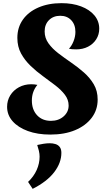

<svg xmlns="http://www.w3.org/2000/svg" viewBox="-20 -828 698 1217"><path d="M263 -629Q263 -587 287.5 -553Q312 -519 350 -490Q388 -461 431 -431.5Q474 -402 512 -368.5Q550 -335 574.5 -293.5Q599 -252 599 -197Q599 -131 561 -81Q523 -31 456 -3Q389 25 299 25Q218 25 156.5 2.5Q95 -20 60 -59.5Q25 -99 25 -151Q25 -191 45 -223.5Q65 -256 100 -275Q135 -294 178 -294Q188 -294 198 -293Q208 -292 217 -290Q182 -248 182 -191Q182 -133 215 -97.5Q248 -62 303 -62Q351 -62 383 -90Q415 -118 415 -159Q415 -196 391.5 -227Q368 -258 331 -286.5Q294 -315 252.5 -345Q211 -375 174 -410.5Q137 -446 113.5 -489Q90 -532 90 -588Q90 -654 125 -703.5Q160 -753 223.5 -780.5Q287 -808 370 -808Q440 -808 494 -787.5Q548 -767 578.5 -730.5Q609 -694 609 -646Q609 -609 590 -579Q571 -549 538 -532Q505 -515 463 -515Q450 -515 437.5 -516Q425 -517 417 -519Q435 -538 446.5 -567.5Q458 -597 458 -626Q458 -672 431.5 -700Q405 -728 362 -728Q318 -728 290.5 -700.5Q263 -673 263 -629ZM216 91Q233 87 254.5 83.5Q276 80 296 80Q314 80 331 85Q348 90 358.5 103.5Q369 117 369 141Q369 204 323.5 263.5Q278 323 187 369L158 325Q194 291 212.5 249.5Q231 208 231 165Q231 147 226.5 128Q222 109 216 91Z"/></svg>

Font: Merienda ExtraBold
Style: Regular
Weight: 800
Designer: Eduardo Rodriguez Tunni
Foundry: Eduardo Rodriguez Tunni
Version: Version 2.001